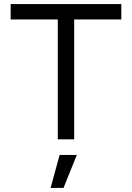

<svg xmlns="http://www.w3.org/2000/svg" viewBox="-20 -680 644 937"><path d="M572 -660V-585H342V0H262V-585H32V-660ZM355 76 290 237H227L271 76Z"/></svg>

Font: Work Sans
Style: Regular
Weight: 400
Designer: Wei Huang
Foundry: Wei Huang
Version: Version 2.006; ttfautohint (v1.8.1.43-b0c9)